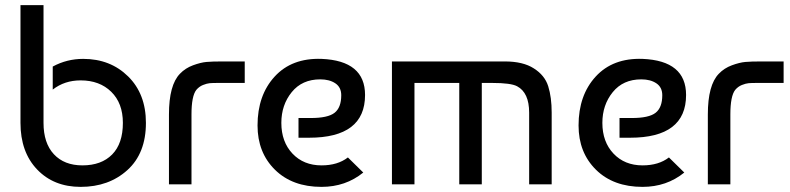

<svg xmlns="http://www.w3.org/2000/svg" viewBox="-20 -720 3086 750"><path d="M60 -700H150V-240Q150 -161 190.5 -117.5Q231 -74 302 -74Q376 -74 418 -116.5Q460 -159 460 -240Q460 -317 414.5 -361.5Q369 -406 295 -406Q232 -406 186 -370V-460Q241 -490 305 -490Q411 -490 480.5 -421.5Q550 -353 550 -240Q550 -121 477.5 -55.5Q405 10 295 10Q190 10 125 -58Q60 -126 60 -240Z M640 0V-273Q640 -388 683 -432Q704 -454 734 -465Q764 -476 786.5 -478Q809 -480 848 -480H936V-396H830Q810 -396 799 -395Q788 -394 773 -388Q758 -382 747 -369Q728 -345 728 -273V0Z M1236 -490Q1406 -483 1406 -349Q1406 -182 1187 -182H1146V-259H1194Q1261 -259 1287 -279.5Q1313 -300 1313 -348Q1313 -379 1290 -394.5Q1267 -410 1231 -410Q1160 -410 1119.5 -360Q1079 -310 1079 -240Q1079 -166 1122.5 -120Q1166 -74 1236 -74Q1299 -74 1339 -105L1399 -46Q1330 10 1236 10Q1122 10 1054 -57Q986 -124 986 -230Q986 -348 1053 -421Q1120 -494 1236 -490Z M1511 -480H1952Q2023 -480 2065 -453Q2108 -426 2121.5 -383Q2135 -340 2135 -280V0H2047V-280Q2047 -358 2000 -383Q1976 -396 1903 -396H1862V0H1774V-396H1599V0H1511Z M2490 -490Q2660 -483 2660 -349Q2660 -182 2441 -182H2400V-259H2448Q2515 -259 2541 -279.5Q2567 -300 2567 -348Q2567 -379 2544 -394.5Q2521 -410 2485 -410Q2414 -410 2373.5 -360Q2333 -310 2333 -240Q2333 -166 2376.5 -120Q2420 -74 2490 -74Q2553 -74 2593 -105L2653 -46Q2584 10 2490 10Q2376 10 2308 -57Q2240 -124 2240 -230Q2240 -348 2307 -421Q2374 -494 2490 -490Z M2745 0V-273Q2745 -388 2788 -432Q2809 -454 2839 -465Q2869 -476 2891.5 -478Q2914 -480 2953 -480H3041V-396H2935Q2915 -396 2904 -395Q2893 -394 2878 -388Q2863 -382 2852 -369Q2833 -345 2833 -273V0Z"/></svg>

Font: Baumans
Style: Regular
Weight: 400
Designer: Henadij Zarechnjuk
Foundry: Cyreal (www.cyreal.org)
Version: Version 001.001